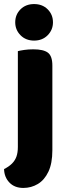

<svg xmlns="http://www.w3.org/2000/svg" viewBox="-27 -731 334 946"><path d="M-7 102Q17 90 32 75Q47 60 54 40.5Q61 21 61 -7V-232H231V9Q231 74 211.5 115Q192 156 159.5 175.5Q127 195 88 195Q45 195 19.5 168.5Q-6 142 -7 102ZM48 -621Q48 -659 74 -685Q100 -711 141 -711Q182 -711 208 -685Q234 -659 234 -621Q234 -584 208 -557.5Q182 -531 141 -531Q100 -531 74 -557.5Q48 -584 48 -621ZM231 -175H61V-479Q72 -482 92.5 -485Q113 -488 137 -488Q187 -488 209 -471.5Q231 -455 231 -408Z"/></svg>

Font: Baloo Bhaijaan 2 ExtraBold
Style: Regular
Weight: 800
Designer: Sanskriti Dholi, Noopur Datye and Ek Type
Foundry: Ek Type
Version: Version 1.701